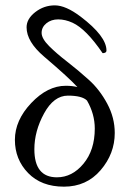

<svg xmlns="http://www.w3.org/2000/svg" viewBox="-20 -697 489 723"><path d="M109.4 -134.8Q109.4 -29.3 194.3 -29.3Q252 -29.3 294.4 -80.6Q336.9 -131.8 336.9 -212.9Q336.9 -267.6 307.6 -318.4Q289.1 -336.9 235.8 -336.9Q182.6 -336.9 146 -270Q109.4 -203.1 109.4 -134.8ZM227.5 -374Q252.9 -374 271.5 -369.1Q241.7 -402.3 146 -483.9Q80.1 -540 80.1 -594.2Q80.1 -626 112.8 -651.4Q145.5 -676.8 186.5 -676.8Q227.5 -676.8 283.7 -634.3Q380.9 -560.5 380.9 -506.8Q380.9 -500 374 -498Q367.2 -496.1 366.2 -497.1Q304.2 -587.9 253.4 -611.3Q225.6 -624 199.2 -624Q172.9 -624 154.8 -609.4Q136.7 -594.7 136.7 -573.2Q136.7 -551.8 165 -523.4Q193.4 -495.1 233.9 -463.9Q274.4 -432.6 314.9 -396Q355.5 -359.4 383.8 -306.6Q412.1 -253.9 412.1 -196.3Q412.1 -118.2 358.9 -56.2Q305.7 5.9 220.7 5.9Q135.7 5.9 85.9 -45.4Q36.1 -96.7 36.1 -170.4Q36.1 -244.1 97.7 -309.1Q159.2 -374 227.5 -374Z"/></svg>

Font: CrimsonText-Roman
Style: Roman
Weight: 400
Version: Version 0.13